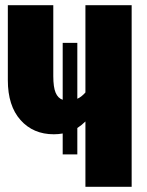

<svg xmlns="http://www.w3.org/2000/svg" viewBox="-20 -715 562 735"><path d="M484 -695V0H307V-250Q293 -236 276 -225V-124H220V-204Q204 -201 186 -201Q107 -201 58.5 -255.5Q10 -310 10 -408V-695H184V-424Q184 -381 193 -360Q202 -339 220 -333V-551H276V-337Q291 -343 307 -361V-695Z"/></svg>

Font: Fira Sans Compressed ExtraBold
Style: Regular
Weight: 800
Width: 1
Designer: bBox Type GmbH & Carrois Corporate GbR & Edenspiekermann AG
Foundry: bBox Type GmbH & Carrois Corporate GbR & Edenspiekermann AG
Version: Version 4.301